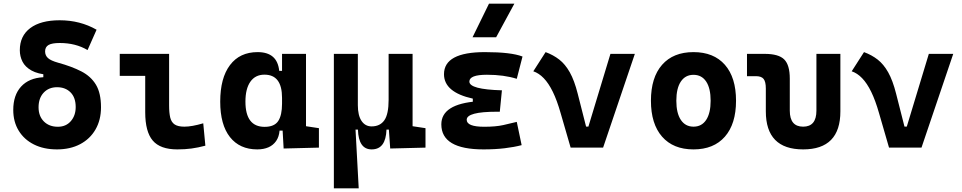

<svg xmlns="http://www.w3.org/2000/svg" viewBox="-20 -815 5313 1060"><path d="M294.4 9.8Q221.7 9.8 167.5 -17.3Q113.3 -44.4 83.3 -93.5Q53.2 -142.6 53.2 -208Q53.2 -289.6 96.4 -336.9Q139.6 -384.3 219.2 -388.7V-420.9L247.6 -401.9Q188.5 -406.2 153.8 -425.8Q119.1 -445.3 104.2 -474.6Q89.4 -503.9 89.4 -537.6Q89.4 -616.7 147 -659.9Q204.6 -703.1 309.6 -703.1Q421.9 -703.1 513.2 -650.9L463.4 -538.6Q397.9 -577.6 309.6 -577.6Q267.1 -577.6 248 -566.7Q229 -555.7 229 -531.2Q229 -508.8 244.9 -494.4Q260.7 -480 300.8 -468.8Q376 -448.2 429 -420.9Q481.9 -393.6 509.8 -347.2Q537.6 -300.8 537.6 -222.7Q537.6 -152.8 507.3 -100.3Q477.1 -47.9 422.4 -19Q367.7 9.8 294.4 9.8ZM299.3 -115.2Q344.2 -115.2 371.1 -146.2Q397.9 -177.2 397.9 -224.1Q397.9 -276.4 369.6 -304.9Q341.3 -333.5 294.9 -333.5Q249 -333.5 220.9 -303.2Q192.9 -272.9 192.9 -222.7Q192.9 -173.8 222.2 -144.5Q251.5 -115.2 299.3 -115.2Z M959 9.8Q864.7 9.8 823.2 -39.1Q781.7 -87.9 781.7 -195.3V-517.6H913.6V-232.9Q913.6 -191.9 919.8 -166Q926.1 -140.1 944.3 -127.9Q962.5 -115.7 998 -115.7Q1039.1 -115.7 1102.1 -134.3L1113.8 -10.7Q1073.7 0 1037.4 4.9Q1001 9.8 959 9.8ZM641.1 -396V-517.6H804.7V-396Z M1400.4 9.8Q1303.2 9.8 1249.5 -58.3Q1195.8 -126.5 1195.8 -253.9Q1195.8 -384.3 1249.8 -455.8Q1303.7 -527.3 1402.3 -527.3Q1456.5 -527.3 1486.3 -501.7Q1516.1 -476.1 1521.5 -423.8H1567.4L1537.1 -274.9Q1537.1 -338.9 1512.9 -370.8Q1488.8 -402.8 1439.9 -402.8Q1389.6 -402.8 1362.3 -364Q1335 -325.2 1335 -253.9Q1335 -114.7 1440.9 -114.7Q1494.6 -114.7 1515.9 -146.7Q1537.1 -178.7 1537.1 -242.7V-267.1L1572.3 -93.8H1523.4Q1520.5 -59.6 1504.4 -36.4Q1488.3 -13.2 1461.9 -1.7Q1435.5 9.8 1400.4 9.8ZM1545.9 4.9 1537.1 -151.9V-254.4H1669.4V-118.2L1740.7 -107.4V0ZM1537.1 -211.4V-517.6H1669.4V-212.4Z M2031.7 9.8Q1959.5 9.8 1956.1 -99.6H1924.3L1823.2 -175.8V-517.6H1955.6V-234.4Q1955.6 -178.2 1975.8 -147.7Q1996.1 -117.2 2031.7 -117.2Q2078.1 -117.2 2101.8 -150.9Q2125.5 -184.6 2125.5 -263.7L2147.9 -99.6H2113.8Q2111.8 -44.9 2091.6 -17.6Q2071.3 9.8 2031.7 9.8ZM1823.2 224.6V-210L1941.9 -115.7L1960.4 224.6ZM2134.3 4.9 2125.5 -119.1V-234.4H2257.8V-118.2L2329.1 -107.4V0ZM2125.5 -146.5V-517.6H2257.8V-175.8Z M2649.4 9.8Q2416.5 9.8 2416.5 -128.4Q2416.5 -241.2 2617.7 -255.9L2751 -316.4L2739.3 -198.2H2723.6Q2556.6 -198.2 2556.6 -153.8Q2556.6 -115.2 2653.3 -115.2Q2716.8 -115.2 2758.5 -124.5Q2800.3 -133.8 2833 -142.1L2859.9 -13.7Q2819.3 -2.9 2766.4 3.4Q2713.4 9.8 2649.4 9.8ZM2590.3 -210.4V-270.5Q2431.2 -305.7 2431.2 -405.3Q2431.2 -527.3 2657.2 -527.3Q2801.8 -527.3 2864.7 -502.9L2833 -379.9Q2762.2 -402.3 2668 -402.3Q2571.3 -402.3 2571.3 -364.7Q2571.3 -321.3 2751 -316.4L2739.3 -198.2ZM2588.9 -609.4 2679.7 -794.9H2819.8L2719.2 -609.4Z M3130.4 0 3211.9 -116.2H3228.5L3350.1 -517.6H3484.9L3309.6 0ZM3130.4 0 3075.2 -190.4Q3055.2 -260.7 3032 -308.1Q3008.8 -355.5 2981.9 -383.3Q2955.1 -411.1 2924.3 -421.4L2992.2 -527.3Q3034.7 -511.7 3067.6 -486.1Q3100.6 -460.4 3125.7 -415.8Q3150.9 -371.1 3169.4 -297.9L3235.4 -38.6Z M3808.6 9.8Q3696.8 9.8 3635.3 -60.5Q3573.7 -130.9 3573.7 -258.8Q3573.7 -387.2 3635.3 -457.3Q3696.8 -527.3 3808.6 -527.3Q3920.5 -527.3 3982 -457.3Q4043.5 -387.2 4043.5 -258.8Q4043.5 -130.9 3982 -60.5Q3920.5 9.8 3808.6 9.8ZM3808.8 -115.7Q3854 -115.7 3878.7 -153.1Q3903.3 -190.5 3903.3 -258.9Q3903.3 -327.6 3878.7 -364.7Q3854 -401.9 3808.6 -401.9Q3763.7 -401.9 3738.8 -364.7Q3713.9 -327.5 3713.9 -258.8Q3713.9 -190.4 3738.8 -153.1Q3763.7 -115.7 3808.8 -115.7Z M4414.1 9.8Q4208 9.8 4208 -200.2V-326.2Q4208 -363.8 4195.8 -379.2Q4183.6 -394.5 4153.3 -394.5H4104V-517.6H4201.7Q4278.3 -517.6 4309.3 -487.1Q4340.3 -456.5 4340.3 -380.9V-204.1Q4340.3 -115.7 4414 -115.7Q4487.3 -115.7 4487.3 -204.1V-517.6H4619.6V-200.2Q4619.6 9.8 4414.1 9.8Z M4888.2 0 4969.7 -116.2H4986.3L5107.9 -517.6H5242.7L5067.4 0ZM4888.2 0 4833 -190.4Q4813 -260.7 4789.8 -308.1Q4766.6 -355.5 4739.7 -383.3Q4712.9 -411.1 4682.1 -421.4L4750 -527.3Q4792.5 -511.7 4825.4 -486.1Q4858.4 -460.4 4883.5 -415.8Q4908.7 -371.1 4927.2 -297.9L4993.2 -38.6Z"/></svg>

Font: Cascadia Code PL
Style: Regular
Weight: 400
Monospace: yes
Designer: Aaron Bell
Foundry: Saja Typeworks
Version: Version 2102.003